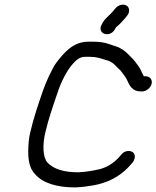

<svg xmlns="http://www.w3.org/2000/svg" viewBox="-20 -846 683 838"><path d="M482 -719 485.6 -726C494.9 -733.6 504.2 -742.5 511.2 -750L527.3 -768L534.4 -777C540.7 -784.3 543.8 -792.5 543.5 -801.5C542.7 -829.4 505.4 -834.2 485.2 -811C473.4 -797.2 464.7 -786.6 450.7 -774C437.6 -761.9 430.5 -752.8 423.4 -738C401.9 -698.1 460.2 -678.5 482 -719ZM616.4 -513H608.4C608.1 -514.3 607.3 -515.3 606.1 -516C598.3 -529.7 593.4 -545.5 584.6 -557C577.2 -566.6 562.4 -588.2 552.6 -596C537.2 -612.5 521.4 -628.1 498.5 -639C485.9 -644.3 467.5 -648.9 455 -654C435.9 -660.9 412.2 -664 387.3 -664H365.3C298.9 -664 258.9 -616 224.8 -571C206 -544.3 178.5 -483.8 166 -446C146 -387.5 126.3 -330.6 111.2 -265C108.3 -252.3 106.3 -239.3 105.2 -226C100.5 -167.7 102.3 -118.5 132.1 -87C165.1 -47.3 226.9 -28 307.5 -28C339.4 -29.3 360.9 -32.5 387.5 -37C449.6 -48.1 499.1 -74 538.3 -114C550.8 -128.4 568.3 -141.9 568.5 -162.5C568.8 -189.8 531.1 -196.2 510.9 -173C486.5 -142.5 457.1 -119.3 416.9 -108C385.5 -101.1 358.4 -95.7 321.7 -94C259 -94 214.8 -107.7 187.4 -136C165.7 -160.7 165.8 -215.8 177.4 -266C191.8 -328.2 211.4 -383.6 230.4 -439C244.5 -484.8 273.3 -541.8 299.4 -569C312.5 -583.6 328.5 -598 350.1 -598H372.1C401.9 -598 420.1 -591.2 441.8 -584C461.5 -579.9 475.2 -569.7 485.8 -558C496.7 -545.6 503.5 -543.4 513.1 -529C523.7 -513.7 526.5 -512.3 534 -498C544.7 -473.4 556.8 -447 594.2 -447H601.2C618.6 -447 637.9 -462.9 641.9 -480.5C646 -498.1 633.9 -513 616.4 -513Z"/></svg>

Font: HoneyBee
Style: RegIt
Weight: 400
Foundry: Cannot Into Space Fonts
Version: Version 0.89